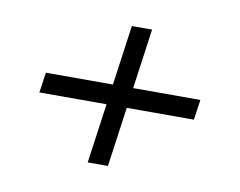

<svg xmlns="http://www.w3.org/2000/svg" viewBox="-52 -528 642 514"><g transform="rotate(10 269.0 -271.0)"><path d="M55 -243 63 -298H483L475 -243ZM268 -461H323L270 -81H215Z"/></g></svg>

Font: Mohave Light
Style: Italic
Weight: 300
Italic angle: -8°
Designer: Gumpita Rahayu
Foundry: Tokotype
Version: Version 2.003